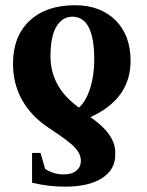

<svg xmlns="http://www.w3.org/2000/svg" viewBox="-20 -491 559 728"><path d="M417 86.9V95.7Q417 152.3 366.7 184.6Q316.4 216.8 226.6 216.8Q163.1 216.8 101.6 201.7V88.9H133.8L150.9 148.9Q161.6 157.2 180.9 163.8Q200.2 170.4 220.7 170.4Q252 170.4 269.3 156.2Q286.6 142.1 286.6 118.7Q286.6 93.3 264.6 69.1Q242.7 44.9 166 -5.4Q99.6 -48.8 64.5 -110.6Q29.3 -172.4 29.3 -249.5Q29.3 -353.5 92.3 -412.4Q155.3 -471.2 264.2 -471.2Q359.9 -471.2 417.5 -414.6Q475.1 -357.9 475.1 -260.3Q475.1 -115.7 322.8 -46.9Q417 17.6 417 86.9ZM254.4 -427.7Q216.3 -427.7 193.8 -390.1Q171.4 -352.5 171.4 -277.8Q171.4 -165.5 269 -90.8L279.3 -83Q305.2 -105.5 321.3 -154.8Q337.4 -204.1 337.4 -265.1Q337.4 -427.7 254.4 -427.7Z"/></svg>

Font: Liberation Serif
Style: Bold
Weight: 700
Designer: Steve Matteson
Foundry: Ascender Corporation
Version: Version 2.1.5